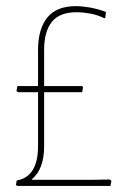

<svg xmlns="http://www.w3.org/2000/svg" viewBox="-20 -611 424 631"><path d="M342.8 0H36.1L32.2 -3.9L35.2 -18.1Q68.8 -23.4 86.9 -51.3Q105 -79.6 105 -129.9V-308.1H38.1L34.2 -312L37.1 -328.1H105V-446.8Q105 -516.1 136.2 -554.2Q166.5 -590.8 229 -590.8Q250 -590.8 274.9 -586.4Q300.8 -582 328.1 -571.8L326.2 -553.2L323.2 -550.8Q300.8 -562 276.9 -566.4Q252.4 -570.8 231.9 -570.8Q175.8 -570.8 150.4 -539.1Q125 -507.3 125 -446.8V-328.1H250L252.9 -324.2L250 -308.1H125V-129.9Q125 -55.7 85 -22V-20H272.9L341.8 -21L346.2 -16.1Z"/></svg>

Font: Datalegreya
Style: Gradient
Weight: 400
Designer: Figs Lab
Foundry: Figs Lab
Version: Version 1.002;PS 001.002;hotconv 1.0.70;makeotf.lib2.5.58329